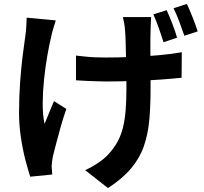

<svg xmlns="http://www.w3.org/2000/svg" viewBox="-20 -862 1040 978"><path d="M750 -775Q749 -758 748 -740.5Q747 -723 747 -706Q746 -692 746 -663.5Q746 -635 746 -599.5Q746 -564 746.5 -527.5Q747 -491 747 -460.5Q747 -430 747 -412Q747 -323 740.5 -251Q734 -179 713 -118Q692 -57 648 -4.5Q604 48 530 96L414 5Q443 -8 476.5 -30Q510 -52 531 -75Q559 -105 577.5 -138Q596 -171 606 -211Q616 -251 620 -300.5Q624 -350 624 -413Q624 -441 623.5 -482Q623 -523 622 -566.5Q621 -610 620 -647.5Q619 -685 617 -706Q616 -724 612.5 -743.5Q609 -763 606 -775ZM367 -579Q392 -576 416.5 -573.5Q441 -571 466.5 -570Q492 -569 519 -569Q583 -569 654 -572Q725 -575 791 -581Q857 -587 906 -596L905 -466Q859 -461 795 -456.5Q731 -452 660 -449.5Q589 -447 522 -447Q500 -447 473.5 -448Q447 -449 419.5 -450Q392 -451 367 -453ZM264 -758Q258 -739 251 -715.5Q244 -692 241 -676Q231 -635 221 -578Q211 -521 204.5 -458.5Q198 -396 197.5 -337Q197 -278 207 -231Q217 -254 230 -287Q243 -320 255 -347L318 -307Q303 -265 290 -219Q277 -173 266.5 -132.5Q256 -92 249 -64Q247 -52 245 -37.5Q243 -23 243 -15Q244 -7 244.5 4.5Q245 16 246 27L134 38Q124 8 110 -45Q96 -98 86.5 -161.5Q77 -225 77 -286Q77 -369 82.5 -444.5Q88 -520 96 -582.5Q104 -645 110 -686Q113 -707 114 -730Q115 -753 116 -772ZM829 -810Q843 -780 858.5 -739.5Q874 -699 882 -670L813 -647Q803 -679 789 -719Q775 -759 761 -789ZM932 -842Q946 -812 962 -771.5Q978 -731 987 -702L919 -680Q908 -712 893.5 -751Q879 -790 864 -820Z"/></svg>

Font: Farlight84_Sys_V01
Style: Bold
Weight: 700
Designer: Monotype Design Team, Nadine Chahine and Nizar Qandah
Foundry: Monotype Imaging Inc.
Version: Version 2.004;October 31, 2024;FontCreator 14.0.0.2814 64-bi